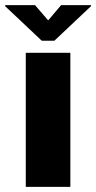

<svg xmlns="http://www.w3.org/2000/svg" viewBox="-77 -725 373 745"><path d="M196 0H23V-520H196ZM276 -701 134 -567H85L-57 -701V-705H59L109 -647H111L160 -705H276Z"/></svg>

Font: Non Bureau Extended
Style: Bold
Weight: 700
Width: 7
Designer: Jona Saucedo
Foundry: Non Foundry
Version: Version 1.000; ttfautohint (v1.8.4)